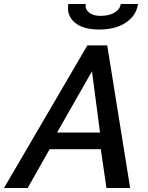

<svg xmlns="http://www.w3.org/2000/svg" viewBox="-70 -936 739 956"><path d="M365 -710H464L578 0H460L432 -193H177L68 0H-50ZM428 -276 388 -581 214 -276ZM424 -789Q343 -789 302 -824Q261 -859 270 -916H357Q353 -891 373 -874Q393 -857 430 -857Q473 -857 500 -873Q527 -889 531 -916H617Q609 -859 557.5 -824Q506 -789 424 -789Z"/></svg>

Font: Raleway SemiBold
Style: Italic
Weight: 600
Italic angle: -12°
Designer: Matt McInerney, Pablo Impallari, Rodrigo Fuenzalida
Foundry: Matt McInerney, Pablo Impallari, Rodrigo Fuenzalida
Version: Version 4.026